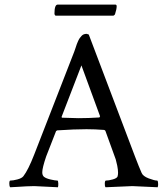

<svg xmlns="http://www.w3.org/2000/svg" viewBox="-20 -791 708 814"><path d="M356.4 -644.5 551.8 -128.9Q569.3 -83 580.1 -58.6Q585.9 -43.9 610.4 -34.7Q634.8 -25.4 646.5 -25.4Q650.4 -25.4 650.4 -6.8Q650.4 -2.9 648.4 2.9Q550.8 -2 541 -2Q540 -2 427.7 2.9Q423.8 -1 424.3 -13.2Q424.8 -25.4 428.7 -25.4Q440.4 -25.4 458 -30.3Q475.6 -35.2 478.5 -43Q480.5 -50.8 480.5 -58.6Q480.5 -71.3 477.1 -88.4Q473.6 -105.5 470.7 -115.2L466.8 -126L426.8 -236.3Q423.8 -240.2 420.9 -240.2Q382.8 -243.2 346.7 -243.2Q295.9 -243.2 222.7 -238.3L217.8 -235.4L175.8 -127.9Q159.2 -79.1 159.2 -60.5Q159.2 -46.9 167 -41Q175.8 -34.2 195.3 -29.8Q214.8 -25.4 223.6 -25.4Q226.6 -25.4 227.1 -13.7Q227.5 -2 225.6 2.9Q127.9 -2 125 -2Q105.5 -2 90.8 -1Q76.2 0 58.1 1Q40 2 23.4 2.9Q19.5 -1 19.5 -11.7Q19.5 -25.4 23.4 -25.4Q35.2 -25.4 53.7 -30.3Q72.3 -35.2 79.1 -43.9Q99.6 -70.3 125 -135.7L294.9 -572.3Q296.9 -577.1 300.3 -587.9Q303.7 -598.6 305.7 -604Q307.6 -609.4 311.5 -617.7Q315.4 -626 318.4 -629.9Q321.3 -633.8 325.7 -638.7Q330.1 -643.6 335.4 -645.5Q340.8 -647.5 347.7 -647.5ZM243.2 -292Q293.9 -290 312.5 -290Q355.5 -290 401.4 -293L404.3 -297.9L325.2 -513.7L241.2 -295.9Q241.2 -292 243.2 -292ZM210.9 -733.4Q210.9 -771.5 224.6 -771.5H468.8Q474.6 -771.5 474.6 -764.6Q474.6 -752 467.8 -731.4Q466.8 -728.5 464.8 -727.1Q462.9 -725.6 460.9 -724.6H460H217.8Q216.8 -724.6 215.8 -724.6Q214.8 -724.6 212.9 -727.1Q210.9 -729.5 210.9 -733.4Z"/></svg>

Font: Crimson Text
Style: Regular
Weight: 400
Version: Version 0.13